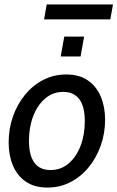

<svg xmlns="http://www.w3.org/2000/svg" viewBox="-20 -835 529 865"><path d="M194 10Q135 10 96.2 -16.8Q57.5 -43.5 38.2 -89.5Q19 -135.5 19 -193Q19 -254.5 38.2 -309.8Q57.5 -365 92.5 -407.8Q127.5 -450.5 175 -475Q222.5 -499.5 278.5 -499.5Q337.5 -499.5 376.2 -472.5Q415 -445.5 434.2 -399.2Q453.5 -353 453.5 -295.5Q453.5 -234.5 434 -179.5Q414.5 -124.5 379.8 -81.8Q345 -39 297.5 -14.5Q250 10 194 10ZM207.5 -69Q254 -69 288.8 -98.2Q323.5 -127.5 342.8 -177.5Q362 -227.5 362 -289Q362 -355.5 337.2 -388.2Q312.5 -421 265 -421Q218.5 -421 183.8 -391.5Q149 -362 129.8 -312.2Q110.5 -262.5 110.5 -201Q110.5 -135.5 134.8 -102.2Q159 -69 207.5 -69ZM253.5 -580.5 269.5 -670H359L343 -580.5ZM178.5 -747.5 190.5 -815H489L477 -747.5Z"/></svg>

Font: Cabin
Style: Italic
Weight: 400
Width: 4
Italic angle: -10°
Designer: Pablo Impallari
Foundry: Pablo Impallari. http://www.impallari.com Igino Marini. http://www.ikern.com
Version: Version 3.001